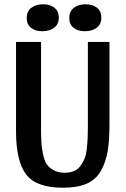

<svg xmlns="http://www.w3.org/2000/svg" viewBox="-20 -856 587 898"><path d="M255 -774Q255 -743 233.5 -726.5Q212 -710 178 -710Q145 -710 125 -726Q105 -742 105 -772Q105 -803 126.5 -819.5Q148 -836 181 -836Q214 -836 234.5 -820Q255 -804 255 -774ZM454 -774Q454 -743 432.5 -726.5Q411 -710 377 -710Q344 -710 324 -726Q304 -742 304 -772Q304 -803 325.5 -819.5Q347 -836 380 -836Q413 -836 433.5 -820Q454 -804 454 -774ZM492 -274Q492 -199 483.5 -148.5Q475 -98 452 -57Q429 -16 385.5 3Q342 22 275 22Q149 22 102 -40.5Q55 -103 55 -241V-660H172V-252Q172 -214 173.5 -190Q175 -166 181 -136Q187 -106 198 -89Q209 -72 230.5 -60Q252 -48 282 -48Q307 -48 326 -56Q345 -64 357 -81Q369 -98 376 -115.5Q383 -133 386 -161Q389 -189 390 -209.5Q391 -230 391 -263V-660H492Z"/></svg>

Font: Sansita
Style: Regular
Weight: 400
Designer: Pablo Cosgaya
Foundry: Omnibus-Type
Version: Version 1.006;hotconv 1.0.109;makeotfexe 2.5.65596